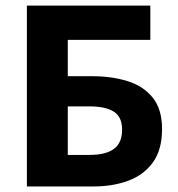

<svg xmlns="http://www.w3.org/2000/svg" viewBox="-20 -672 640 692"><path d="M76.9 0V-651.8H521.8V-528.2H224.3V-397.3H314Q382.5 -397.3 439.5 -379.7Q496.4 -362.1 530.3 -320.3Q564.1 -278.5 564.1 -206.8Q564.1 -132.3 531.2 -86.8Q498.3 -41.4 442.4 -20.7Q386.4 0 318 0ZM224.3 -113.7H302.7Q362.2 -113.7 391.2 -135.8Q420.1 -157.9 420.1 -204.8Q420.1 -250.7 390.1 -269.6Q360 -288.6 302 -288.6H224.3Z"/></svg>

Font: Source Sans Variable
Style: Regular
Weight: 200
Designer: Paul D. Hunt
Foundry: Adobe Systems Incorporated
Version: Version 3.006;hotconv 1.0.111;makeotfexe 2.5.65597